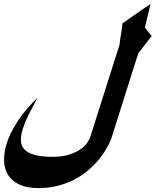

<svg xmlns="http://www.w3.org/2000/svg" viewBox="-112 -773 780 962"><path d="M647.9 -592.3 580.6 -505.4 444.3 -74.7Q433.1 -47.9 415.8 -19.3Q398.4 9.3 374.5 36.4Q350.6 63.5 320.6 87.6Q290.5 111.8 253.9 129.9Q217.3 147.9 174.1 158.7Q130.9 169.4 81.5 169.4Q23.4 169.4 -14.4 151.9Q-52.2 134.3 -71.3 103.8Q-90.3 73.2 -91.6 32.5Q-92.8 -8.3 -78.6 -54.2Q-61 -109.4 -21.2 -168.9Q18.6 -228.5 75.7 -283.2L74.2 -279.8Q52.2 -239.3 32.7 -200.7Q13.2 -162.1 2 -126.5Q-7.8 -95.2 -7.3 -69.6Q-6.8 -43.9 9.3 -25.6Q25.4 -7.3 59.8 2.7Q94.2 12.7 152.3 12.7Q194.8 12.7 227.3 3.7Q259.8 -5.4 283.2 -19.8Q306.6 -34.2 320.8 -52.2Q335 -70.3 340.8 -88.4L486.8 -548.8Q487.8 -560.5 490 -573.5Q492.2 -586.4 493.7 -599.1Q496.6 -613.3 498.5 -627.7Q500.5 -642.1 501.5 -655.8Q535.2 -679.2 571.5 -704.8Q607.9 -730.5 642.1 -752.9L613.8 -634.8Z"/></svg>

Font: XB Khoramshahr
Style: Bold Italic
Weight: 700
Italic angle: -12°
Designer: Behnam
Foundry: Irmug
Version: Version 8.005 2009